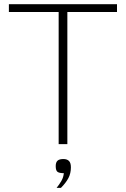

<svg xmlns="http://www.w3.org/2000/svg" viewBox="-20 -696 608 927"><path d="M305.2 -638.2V0H263.2V-638.2H22.9V-675.8H544.9V-638.2ZM253.4 210.9Q266.1 195.3 276.4 177.5Q286.6 159.7 288.1 140.1Q266.6 140.1 257.8 133.8Q249 127.4 249 106Q249 87.9 257.8 79.8Q266.6 71.8 286.1 71.8Q303.2 71.8 312.7 80.8Q322.3 89.8 322.3 111.8Q322.3 141.1 310.3 163.8Q298.3 186.5 274.4 210.9Z"/></svg>

Font: Clear Sans Thin
Style: Regular
Weight: 250
Foundry: Intel Corporation
Version: Version 1.00